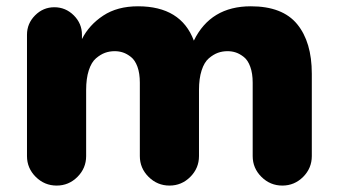

<svg xmlns="http://www.w3.org/2000/svg" viewBox="-20 -576 1061 604"><path d="M64.9 -85V-466.8Q64.9 -502 90.3 -527.6Q115.7 -553.2 150.9 -553.2Q186.5 -553.2 212.2 -527.6Q237.8 -502 237.8 -466.8V-453.1Q260.3 -497.6 304.7 -526.9Q349.1 -556.2 414.1 -556.2Q549.3 -556.2 589.8 -448.2Q642.6 -556.2 769 -556.2Q868.7 -556.2 914.8 -500Q960.9 -443.8 960.9 -344.2V-85Q960.9 -46.9 933.6 -19.5Q906.2 7.8 868.2 7.8Q830.1 7.8 802.5 -19.5Q774.9 -46.9 774.9 -85V-315.9Q774.9 -345.2 767.3 -366Q759.8 -386.7 747.1 -396.7Q734.4 -406.7 721.9 -410.9Q709.5 -415 695.8 -415Q679.7 -415 665.5 -409.9Q651.4 -404.8 637 -392.6Q622.6 -380.4 614.3 -354.7Q606 -329.1 606 -293V-85Q606 -46.9 578.6 -19.5Q551.3 7.8 513.2 7.8Q475.1 7.8 447.5 -19.5Q419.9 -46.9 419.9 -85V-315.9Q419.9 -345.2 412.4 -366Q404.8 -386.7 392.1 -396.7Q379.4 -406.7 366.9 -410.9Q354.5 -415 340.8 -415Q324.7 -415 310.5 -409.9Q296.4 -404.8 282 -392.6Q267.6 -380.4 259.3 -354.7Q251 -329.1 251 -293V-85Q251 -46.9 223.6 -19.5Q196.3 7.8 158.2 7.8Q120.1 7.8 92.5 -19.5Q64.9 -46.9 64.9 -85Z"/></svg>

Font: Jellee Roman
Style: Bold
Weight: 700
Designer: Alfredo Marco Pradil
Foundry: Alfredo Marco Pradil and JAM Design
Version: Version 1.000